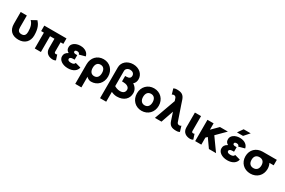

<svg xmlns="http://www.w3.org/2000/svg" viewBox="149 -2244 5880 3967"><g transform="rotate(30 3089.0 -260.5)"><path d="M191.9 -507.8H45.4V-228C45.4 -66.9 140.1 13.2 288.1 13.2C436 13.2 530.8 -80.1 530.8 -228C530.8 -398.9 481.9 -476.6 429.7 -533.7L307.1 -465.8C358.9 -414.6 384.3 -347.2 384.3 -228C384.3 -163.1 359.9 -116.7 288.1 -116.7C216.3 -116.7 191.9 -156.7 191.9 -228Z M1137.7 -377.4V-507.8H608.4V-377.4H673.8V0H820.3V-377.4H925.8V-155.3C925.8 -29.8 1021.5 13.2 1109.4 13.2C1143.1 13.2 1165 1 1177.2 -5.4L1137.7 -125C1131.8 -121.1 1118.2 -117.2 1109.4 -117.2C1082.5 -117.2 1072.3 -129.4 1072.3 -155.3V-377.4Z M1467.3 -319.8C1431.2 -319.8 1411.6 -332.5 1411.6 -356C1411.6 -378.9 1431.2 -390.6 1467.3 -390.6C1502.9 -390.6 1523.9 -369.1 1523.9 -345.7L1668.5 -384.8C1657.2 -457.5 1585.9 -521 1467.3 -521C1348.1 -521 1264.6 -455.1 1264.6 -377.9C1264.6 -330.1 1274.9 -296.9 1326.7 -268.1C1261.2 -232.9 1241.7 -194.3 1241.7 -141.6C1241.7 -57.1 1335 13.2 1467.3 13.2C1591.3 13.2 1671.9 -44.4 1687.5 -129.4L1556.6 -165.5C1549.8 -132.3 1521.5 -117.2 1467.3 -117.2C1412.6 -117.2 1387.7 -137.2 1387.7 -164.1C1387.7 -190.9 1412.6 -211.4 1467.3 -211.4H1502.9V-319.8Z M1763.7 -253.9V214.8H1910.2V-39.1C1934.6 -10.3 1978 13.2 2020.5 13.2C2170.4 13.2 2277.3 -99.1 2277.3 -253.9C2277.3 -408.7 2170.4 -521 2020.5 -521C1870.6 -521 1763.7 -408.7 1763.7 -253.9ZM1910.2 -253.9C1910.2 -335.9 1946.8 -390.6 2020.5 -390.6C2094.7 -390.6 2130.9 -335.9 2130.9 -253.9C2130.9 -171.9 2094.7 -117.2 2020.5 -117.2C1946.8 -117.2 1910.2 -174.3 1910.2 -253.9Z M2637.7 13.2C2803.2 13.2 2899.9 -83.5 2899.9 -216.3C2899.9 -291.5 2859.4 -354 2794.4 -394C2829.6 -422.4 2850.1 -463.9 2850.1 -520C2850.1 -644.5 2744.1 -735.8 2603 -735.8C2461.9 -735.8 2355.5 -644.5 2355.5 -520V214.8H2502V-20C2538.1 -2.4 2584.5 13.2 2637.7 13.2ZM2575.2 -441.9V-312H2608.4C2680.2 -312 2753.4 -280.8 2753.4 -216.3C2753.4 -151.9 2709.5 -117.2 2637.7 -117.2C2578.6 -117.2 2530.8 -139.6 2502 -157.7V-520C2502 -571.8 2549.3 -605.5 2603 -605.5C2656.7 -605.5 2703.6 -575.2 2703.6 -520C2703.6 -471.2 2675.3 -441.9 2608.4 -441.9Z M2965.3 -253.9C2965.3 -99.1 3075.2 13.2 3225.1 13.2C3375 13.2 3485.4 -99.1 3485.4 -253.9C3485.4 -408.7 3375 -521 3225.1 -521C3075.2 -521 2965.3 -408.7 2965.3 -253.9ZM3111.8 -253.9C3111.8 -334.5 3149.4 -390.6 3225.1 -390.6C3300.8 -390.6 3338.9 -334.5 3338.9 -253.9C3338.9 -173.3 3300.8 -117.2 3225.1 -117.2C3149.4 -117.2 3111.8 -175.8 3111.8 -253.9Z M3875.5 -507.8 3841.3 -610.8C3808.6 -701.2 3759.3 -735.8 3647 -735.8C3602.5 -735.8 3586.4 -727.5 3564.5 -717.8L3602.5 -588.9C3614.7 -600.6 3625 -606 3647 -606C3673.8 -606 3695.8 -588.9 3702.6 -563L3722.2 -503.9L3541 0H3697.3L3799.8 -296.9L3860.4 -112.3C3890.1 -21.5 3939 13.2 4050.8 13.2C4095.7 13.2 4111.8 4.9 4133.8 -4.9L4095.7 -133.8C4083 -122.1 4073.2 -117.2 4050.8 -117.2C4024.4 -117.2 4002 -133.8 3995.1 -159.7Z M4413.6 -125C4407.7 -121.1 4394 -117.2 4385.3 -117.2C4358.4 -117.2 4348.1 -129.4 4348.1 -155.3V-507.8H4201.7V-155.3C4201.7 -29.8 4297.4 13.2 4385.3 13.2C4418.9 13.2 4440.9 1 4453.1 -5.4Z M4647.5 -167.5 4684.6 -204.1 4828.6 0H4999L4782.7 -302.2L4988.3 -507.8H4799.3L4647.5 -356V-507.8H4501V0H4647.5Z M5304.2 -587.4 5414.6 -712.4H5246.1L5159.2 -587.4ZM5270.5 -319.8C5234.4 -319.8 5214.8 -332.5 5214.8 -356C5214.8 -378.9 5234.4 -390.6 5270.5 -390.6C5306.2 -390.6 5327.1 -369.1 5327.1 -345.7L5471.7 -384.8C5460.4 -457.5 5389.2 -521 5270.5 -521C5151.4 -521 5067.9 -455.1 5067.9 -377.9C5067.9 -330.1 5078.1 -296.9 5129.9 -268.1C5064.5 -232.9 5044.9 -194.3 5044.9 -141.6C5044.9 -57.1 5138.2 13.2 5270.5 13.2C5394.5 13.2 5475.1 -44.4 5490.7 -129.4L5359.9 -165.5C5353 -132.3 5324.7 -117.2 5270.5 -117.2C5215.8 -117.2 5190.9 -137.2 5190.9 -164.1C5190.9 -190.9 5215.8 -211.4 5270.5 -211.4H5306.2V-319.8Z M5556.2 -249C5556.2 -96.7 5665 13.2 5820.3 13.2C5975.6 13.2 6085 -96.7 6085 -249C6085 -296.9 6074.2 -340.8 6054.2 -377.4H6155.8V-507.8H5820.3C5665 -507.8 5556.2 -401.4 5556.2 -249ZM5702.6 -249C5702.6 -332 5745.6 -377.4 5820.3 -377.4C5895 -377.4 5938.5 -332 5938.5 -249C5938.5 -166 5895 -117.2 5820.3 -117.2C5745.6 -117.2 5702.6 -166 5702.6 -249Z"/></g></svg>

Font: Giphurs ExtraBold
Style: Regular
Weight: 800
Version: Version 1.000